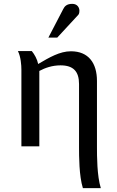

<svg xmlns="http://www.w3.org/2000/svg" viewBox="-20 -759 606 996"><path d="M348 -493C290 -493 236 -461 178 -427C173 -452 159 -477 145 -494H73C88 -464 91 -421 91 -397V0H184V-391C214 -407 251 -420 294 -420C361 -420 390 -388 390 -323V5C390 49 390 154 410 217H503C483 153 483 49 483 5V-339C483 -432 439 -493 348 -493ZM355 -739C326 -739 315 -726 308 -712L231 -564H277L387 -683C391 -689 392 -696 392 -703C392 -721 380 -739 355 -739Z"/></svg>

Font: Veleka
Style: Regular
Weight: 400
Designer: Stefan Peev, Context Ltd, 2016; SIL International, 1997-2014.
Foundry: Stefan Peev, Context Ltd, 2016
Version: Version 1.000